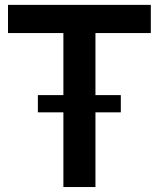

<svg xmlns="http://www.w3.org/2000/svg" viewBox="-20 -752 639 772"><path d="M465.8 -300.3H363.8V0H234.9V-300.3H132.3V-369.6H234.9V-619.1H12.2V-732.4H586.4V-619.1H363.8V-369.6H465.8Z"/></svg>

Font: Kumbh Sans SemiBold
Style: Regular
Weight: 600
Version: Version 1.005